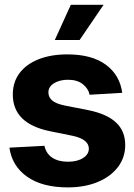

<svg xmlns="http://www.w3.org/2000/svg" viewBox="-20 -783 569 813"><path d="M497.5 -390 359.6 -381.8Q354.1 -407.9 330.6 -426.6Q307.1 -445.3 267.8 -445.3Q232.6 -445.3 208.8 -430.6Q185 -415.9 185 -391.8Q185 -372 200.3 -358.1Q215.7 -344.2 253.5 -336.3L352.7 -316.8Q431.9 -301 471 -264.6Q510.2 -228.3 510.2 -169.3Q510.2 -115.4 478.9 -75Q447.7 -34.5 392.9 -12Q338.2 10.5 267.4 10.5Q159 10.5 94.9 -34.7Q30.8 -80 19.9 -157.8L168.2 -165.6Q175.3 -132.5 201.3 -115.4Q227.2 -98.2 267.6 -98.2Q307.2 -98.2 331.7 -113.9Q356.2 -129.5 356.2 -153.3Q356.2 -193.7 286.3 -208.2L192 -227.3Q112.1 -243.7 73.1 -282.7Q34.2 -321.7 34.2 -382.8Q34.2 -435.6 62.9 -473.6Q91.7 -511.6 143.7 -532.2Q195.7 -552.7 265.4 -552.7Q368.9 -552.7 428.3 -508.9Q487.6 -465.1 497.5 -390ZM212.1 -613.7 279.9 -762.7H418.6L317.2 -613.7Z"/></svg>

Font: Inter Tight
Style: Regular
Weight: 400
Designer: Rasmus Andersson
Foundry: rsms
Version: Version 3.002